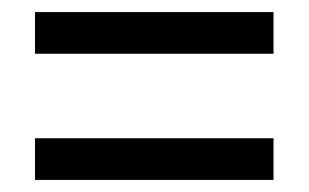

<svg xmlns="http://www.w3.org/2000/svg" viewBox="-20 -577 512 318"><path d="M38 -488V-557H433V-488ZM38 -279V-348H433V-279Z"/></svg>

Font: Noto Sans Malayalam UI Condensed
Style: Regular
Weight: 400
Width: 3
Designer: Jelle Bosma - Monotype Design Team
Foundry: Monotype Imaging Inc.
Version: Version 2.104; ttfautohint (v1.8.4.7-5d5b)